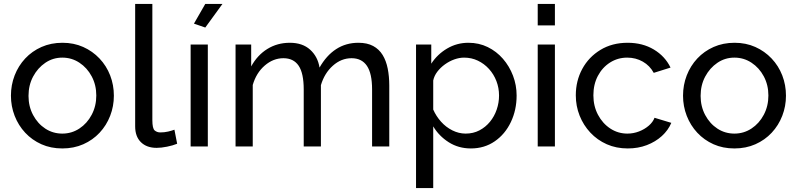

<svg xmlns="http://www.w3.org/2000/svg" viewBox="-20 -750 4080 983"><path d="M299 10Q240 10 192 -11.5Q144 -33 109 -70.5Q74 -108 55 -157Q36 -206 36 -260Q36 -315 55 -364Q74 -413 109 -450.5Q144 -488 192.5 -509.5Q241 -531 300 -531Q358 -531 406 -509.5Q454 -488 489.5 -450.5Q525 -413 544 -364Q563 -315 563 -260Q563 -206 544 -157Q525 -108 490 -70.5Q455 -33 406.5 -11.5Q358 10 299 10ZM126 -259Q126 -205 149.5 -161Q173 -117 212 -91.5Q251 -66 299 -66Q347 -66 386.5 -92Q426 -118 449.5 -162.5Q473 -207 473 -261Q473 -315 449.5 -359Q426 -403 386.5 -429Q347 -455 299 -455Q251 -455 212 -428.5Q173 -402 149.5 -358Q126 -314 126 -259Z M672 -730H760V-135Q760 -92 772 -82Q784 -72 801 -72Q822 -72 841 -76.5Q860 -81 873 -86L887 -14Q865 -5 835 1Q805 7 782 7Q731 7 701.5 -22Q672 -51 672 -103Z M956 0V-522H1044V0ZM1031 -609 973 -629 1031 -730H1119Z M1973 0H1885V-292Q1885 -374 1858.5 -413Q1832 -452 1780 -452Q1727 -452 1684 -413.5Q1641 -375 1623 -314V0H1535V-292Q1535 -375 1509 -413.5Q1483 -452 1431 -452Q1379 -452 1335.5 -414.5Q1292 -377 1274 -315V0H1186V-522H1266V-410Q1298 -468 1349 -499.5Q1400 -531 1464 -531Q1529 -531 1568 -495.5Q1607 -460 1616 -404Q1651 -466 1701 -498.5Q1751 -531 1815 -531Q1860 -531 1890.5 -514.5Q1921 -498 1939 -468.5Q1957 -439 1965 -399Q1973 -359 1973 -312Z M2391 10Q2327 10 2277 -22Q2227 -54 2198 -103V213H2110V-522H2188V-424Q2219 -472 2269 -501.5Q2319 -531 2378 -531Q2432 -531 2477 -509Q2522 -487 2555 -449Q2588 -411 2606.5 -362.5Q2625 -314 2625 -261Q2625 -187 2595.5 -125Q2566 -63 2513 -26.5Q2460 10 2391 10ZM2364 -66Q2403 -66 2434.5 -82.5Q2466 -99 2488.5 -126.5Q2511 -154 2523 -189Q2535 -224 2535 -261Q2535 -300 2521.5 -335Q2508 -370 2483.5 -397Q2459 -424 2426.5 -439.5Q2394 -455 2356 -455Q2332 -455 2306.5 -446Q2281 -437 2258 -420.5Q2235 -404 2219 -383Q2203 -362 2198 -338V-189Q2213 -155 2238 -127Q2263 -99 2296 -82.5Q2329 -66 2364 -66Z M2733 0V-522H2821V0ZM2733 -620V-730H2821V-620Z M3194 10Q3135 10 3086.5 -11.5Q3038 -33 3002.5 -71Q2967 -109 2947.5 -158Q2928 -207 2928 -262Q2928 -336 2961 -397Q2994 -458 3054 -494.5Q3114 -531 3193 -531Q3270 -531 3327.5 -496.5Q3385 -462 3413 -404L3327 -377Q3307 -414 3271 -434.5Q3235 -455 3191 -455Q3143 -455 3103.5 -430Q3064 -405 3041 -361.5Q3018 -318 3018 -262Q3018 -207 3041.5 -162.5Q3065 -118 3104.5 -92Q3144 -66 3192 -66Q3223 -66 3251.5 -77Q3280 -88 3301.5 -106.5Q3323 -125 3331 -147L3417 -121Q3401 -83 3368.5 -53.5Q3336 -24 3291.5 -7Q3247 10 3194 10Z M3740 10Q3681 10 3633 -11.5Q3585 -33 3550 -70.5Q3515 -108 3496 -157Q3477 -206 3477 -260Q3477 -315 3496 -364Q3515 -413 3550 -450.5Q3585 -488 3633.5 -509.5Q3682 -531 3741 -531Q3799 -531 3847 -509.5Q3895 -488 3930.5 -450.5Q3966 -413 3985 -364Q4004 -315 4004 -260Q4004 -206 3985 -157Q3966 -108 3931 -70.5Q3896 -33 3847.5 -11.5Q3799 10 3740 10ZM3567 -259Q3567 -205 3590.5 -161Q3614 -117 3653 -91.5Q3692 -66 3740 -66Q3788 -66 3827.5 -92Q3867 -118 3890.5 -162.5Q3914 -207 3914 -261Q3914 -315 3890.5 -359Q3867 -403 3827.5 -429Q3788 -455 3740 -455Q3692 -455 3653 -428.5Q3614 -402 3590.5 -358Q3567 -314 3567 -259Z"/></svg>

Font: Raleway Thin Medium
Style: Regular
Weight: 500
Version: Version 4.026